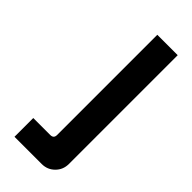

<svg xmlns="http://www.w3.org/2000/svg" viewBox="-214 -678 713 713"><g transform="rotate(45 143.0 -321.5)"><path d="M142.9 -642.9H250V-71.4Q250 -41.4 229.3 -20.7Q208.6 0 178.6 0H35.7V-98.6H125Q142.9 -98.6 142.9 -116.4Z"/></g></svg>

Font: Aire Exterior
Style: Regular
Weight: 400
Width: 4
Designer: Jayvee Enaguas (HarvettFox96)
Version: 20190503.02